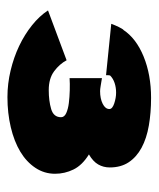

<svg xmlns="http://www.w3.org/2000/svg" viewBox="25 -451 426 516"><g transform="rotate(90 238.0 -193.0)"><path d="M44 -279Q48 -290 52.5 -299Q57 -308 60 -312V-311Q83 -346 132 -366Q181 -386 243 -386Q283 -386 317.5 -380Q352 -374 377 -360.5Q402 -347 416 -326Q430 -305 430 -275Q430 -258 422 -244Q414 -230 395 -219Q424 -201 435.5 -177.5Q447 -154 447 -128Q447 -99 431 -75Q415 -51 387.5 -34.5Q360 -18 322 -9Q284 0 241 0Q205 0 169.5 -8.5Q134 -17 103.5 -31.5Q73 -46 48 -66Q23 -86 8 -109L142 -159Q152 -140 171.5 -125.5Q191 -111 222 -111Q251 -111 273 -117.5Q295 -124 295 -144Q295 -153 284 -158Q273 -163 257 -165Q241 -167 222.5 -167.5Q204 -168 190 -167V-254Q202 -252 211 -250.5Q220 -249 225 -249Q245 -249 259 -256Q273 -263 273 -274Q273 -282 258 -287Q243 -292 229 -292Q215 -292 203 -288Q191 -284 183 -276Q182 -275 182 -265Z"/></g></svg>

Font: CAT Rhythmus
Style: Regular
Weight: 400
Designer: Peter Wiegel nach alter Vorlage
Foundry: Peter Wiegel
Version: 1.000